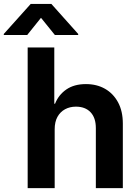

<svg xmlns="http://www.w3.org/2000/svg" viewBox="-86 -973 713 993"><path d="M196.8 -304.2V0H57.1V-727.5H194.8V-436.5H198.7Q216.8 -482.4 257.1 -510.3Q297.4 -538.1 358.4 -538.1Q414.6 -538.1 457.3 -513.7Q500 -489.3 524.7 -443.6Q549.3 -397.9 549.3 -333.5V0H409.7V-310.5Q409.7 -363.8 382.3 -392.6Q355 -421.4 306.6 -421.4Q275.4 -421.4 250.5 -408Q225.6 -394.5 211.2 -368.7Q196.8 -342.8 196.8 -304.2ZM197.8 -792 126 -880.9 54.7 -792H-66.4V-797.4L72.8 -952.6H179.7L318.4 -797.4V-792Z"/></svg>

Font: Inter Cardless Tabular Bold
Style: Bold
Weight: 700
Designer: Rasmus Andersson
Foundry: rsms
Version: Version 4.000;git-4fc901f